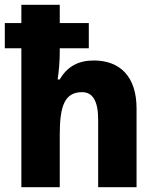

<svg xmlns="http://www.w3.org/2000/svg" viewBox="-21 -780 652 800"><path d="M228 -760H68V-684H-1V-579H68V0H228V-221C228 -341 250 -396 321 -396C366 -396 388 -358 388 -281V0H548V-328C548 -463 477 -528 370 -528C306 -528 259 -503 228 -449H219C224 -479 228 -525 228 -562V-579H349V-684H228Z"/></svg>

Font: Noto Sans Arabic UI SmCn XBd
Style: Regular
Weight: 800
Width: 4
Designer: Monotype Design Team, Nadine Chahine and Nizar Qandah
Foundry: Monotype Imaging Inc.
Version: Version 2.010